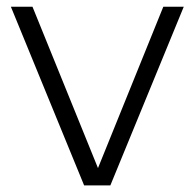

<svg xmlns="http://www.w3.org/2000/svg" viewBox="-20 -562 590 582"><path d="M475 -541.5H537L314.5 0H235L13 -541.5H78.5L277 -52.5Z"/></svg>

Font: Encode Sans Semi Expanded Light
Style: Regular
Weight: 300
Width: 6
Designer: Multiple Designers
Foundry: Impallari Type
Version: Version 2.000